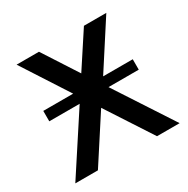

<svg xmlns="http://www.w3.org/2000/svg" viewBox="-110 -540 627 639"><g transform="rotate(-30 203.5 -220.0)"><path d="M148.9 -222.2H32.2V-262.2H147L32.2 -439.9H118.2L204.1 -307.1L291 -439.9H377L262.2 -262.2H376V-222.2H259.8L404.8 0H317.9L204.1 -174.8L90.8 0H3.9Z"/></g></svg>

Font: Pfennig
Style: Medium
Weight: 500
Version: Version 20120410 ; ttfautohint (v0.8)